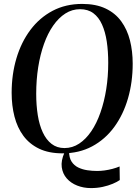

<svg xmlns="http://www.w3.org/2000/svg" viewBox="-20 -772 704 981"><path d="M444.5 189Q407 189 374.5 176.2Q342 163.5 321 139.5Q300 115.5 295.5 82.2Q291 49 309.5 7.5L333 2.5Q333 34 345.8 53.8Q358.5 73.5 379.8 83.8Q401 94 426.2 97.8Q451.5 101.5 476.5 101.5Q494.5 101.5 514.5 98.8Q534.5 96 554.5 90.8Q574.5 85.5 591 78.5L592 148Q578.5 157.5 556 167Q533.5 176.5 505 182.8Q476.5 189 444.5 189ZM299.5 11.5Q229.5 11.5 180 -12.2Q130.5 -36 99.5 -78Q68.5 -120 54 -176.2Q39.5 -232.5 39.5 -297.5Q39.5 -392 64 -474.2Q88.5 -556.5 135.2 -619Q182 -681.5 248.8 -716.8Q315.5 -752 400 -752Q470 -752 519.5 -728.5Q569 -705 599.5 -663Q630 -621 644 -565.8Q658 -510.5 658 -446.5Q658 -352.5 634 -269.5Q610 -186.5 563.8 -123.2Q517.5 -60 450.8 -24.2Q384 11.5 299.5 11.5ZM309.5 -15.5Q350 -15.5 384.5 -38.2Q419 -61 446.5 -101.5Q474 -142 493.2 -197Q512.5 -252 522.8 -316.5Q533 -381 533 -451Q533 -510 525.5 -559.8Q518 -609.5 501.2 -646.8Q484.5 -684 457 -704.5Q429.5 -725 389 -725Q348.5 -725 314 -703Q279.5 -681 251.8 -641.2Q224 -601.5 204.8 -547.5Q185.5 -493.5 175.2 -428.8Q165 -364 165 -292.5Q165 -234 173 -183.8Q181 -133.5 198.5 -95.8Q216 -58 243.5 -36.8Q271 -15.5 309.5 -15.5Z"/></svg>

Font: Merriweather 144pt Medium
Style: Italic
Weight: 500
Italic angle: -7.8°
Version: Version 2.101